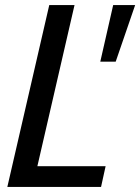

<svg xmlns="http://www.w3.org/2000/svg" viewBox="-20 -740 555 760"><path d="M9 0 175 -720H275L109 0ZM61 0 80 -82H398L380 0ZM438 -496H377L428 -720H515Z"/></svg>

Font: Instrument Sans SemiCondensed Medium
Style: Italic
Weight: 500
Width: 4
Italic angle: -13°
Designer: Rodrigo Fuenzalida
Foundry: fragTYPE
Version: Version 1.000;gftools[0.9.28]